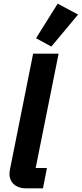

<svg xmlns="http://www.w3.org/2000/svg" viewBox="-20 -1035 449 1055"><path d="M409 -955 297 -1015 178 -825 262 -779ZM216 0 238 -112H176L302 -740H162L35 -105C33 -95 32 -88 32 -80C32 -32 68 0 122 0Z"/></svg>

Font: LVC Sans
Style: Bold Italic
Weight: 700
Italic angle: -11.31°
Designer: Mike Abbink, Paul van der Laan, Pieter van Rosmalen
Foundry: Bold Monday
Version: Version 3.0